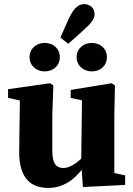

<svg xmlns="http://www.w3.org/2000/svg" viewBox="-20 -897 647 932"><path d="M214.3 15.2C296.1 15.2 362.1 -36.5 409.4 -124.4H428.8L405.8 -163.7C376 -121.7 327.6 -81.5 288.2 -81.5C254.1 -81.5 233.9 -101.7 233.9 -164V-340.8L238.9 -482.3L223.1 -493L19.2 -464.1V-421.9L108.6 -401.9L76.8 -433.9L73.1 -164.8C71.4 -32.8 128.6 15.2 214.3 15.2ZM382.4 10.9 587.4 0.7V-45.8L535 -57.2V-340.8L538 -482.3L522.2 -493L323.2 -460.5V-421.9L377.9 -409.8L374.2 -106.8L382.4 10.9ZM123.5 -619.6C123.5 -576.3 158.6 -550.4 196.8 -550.4C236.4 -550.4 270.4 -576.3 270.4 -619.6C270.4 -662.8 236.4 -688.7 196.8 -688.7C158.6 -688.7 123.5 -662.8 123.5 -619.6ZM273.2 -714.7 311.2 -684.4 361.6 -729.1C420 -781.2 439.1 -799.8 439.1 -828.6C439.1 -860.6 413.4 -876.9 388.9 -876.9C358.4 -876.9 333.9 -856.7 303.7 -783.4L273.2 -714.7ZM352 -619.6C352 -576.3 387.4 -550.4 425.6 -550.4C465.3 -550.4 498.9 -576.3 498.9 -619.6C498.9 -662.8 465.3 -688.7 425.6 -688.7C387.4 -688.7 352 -662.8 352 -619.6Z"/></svg>

Font: Source Serif Variable
Style: Regular
Weight: 389
Designer: Frank Grießhammer
Foundry: Adobe Systems Incorporated
Version: Version 3.001;hotconv 1.0.111;makeotfexe 2.5.65597